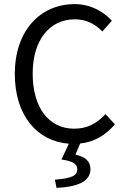

<svg xmlns="http://www.w3.org/2000/svg" viewBox="-20 -688 611 934"><path d="M255 226C361 221 420 193 420 135C420 94 393 75 347 64L370 10C439 3 493 -30 539 -83L493 -133C451 -87 404 -62 341 -62C217 -62 139 -165 139 -330C139 -493 221 -594 344 -594C400 -594 443 -571 478 -535L524 -587C485 -630 423 -668 343 -668C176 -668 52 -539 52 -328C52 -124 163 0 315 11L279 88C336 96 356 110 356 136C356 165 331 180 247 186Z"/></svg>

Font: DAIFUKU Sans
Style: Regular
Weight: 400
Designer: Original font ‘Source Han Sans JP’ : Paul D. Hunt
Foundry: Daifuku
Version: Version 1.000